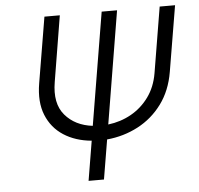

<svg xmlns="http://www.w3.org/2000/svg" viewBox="-52 -780 866 834"><g transform="rotate(-5 381.0 -363.5)"><path d="M674.4 -727.3H741.5L693.5 -440.7Q680 -360.1 637.4 -302.4Q594.8 -244.7 532.1 -211.8Q469.5 -179 396.7 -172.2L367.9 0H300.8L329.5 -172.6Q259.2 -179 208.1 -212Q157 -245 133.7 -302.6Q110.4 -360.1 123.9 -440.7L171.9 -727.3H239L191.8 -440.7Q176.1 -348 219.8 -296.7Q263.5 -245.4 339.8 -236.5L421.5 -727.3H488.6L407.3 -236.5Q461.3 -242.9 507.5 -268.6Q553.6 -294.4 585.2 -337.9Q616.8 -381.4 626.8 -440.7ZM362.9 -170.8Q361.9 -170.8 360.8 -170.8H365.1Q364 -170.8 362.9 -170.8Z"/></g></svg>

Font: Inter Light  BETA
Style: Italic
Weight: 300
Italic angle: 9.39999°
Designer: Rasmus Andersson
Foundry: rsms
Version: Version 3.011;git-f93a4a705